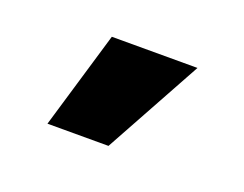

<svg xmlns="http://www.w3.org/2000/svg" viewBox="-47 -799 428 337"><g transform="rotate(20 167.5 -631.0)"><path d="M175 -540H61L115 -722H275Z"/></g></svg>

Font: FFF_AZADLIQ Black
Style: Regular
Weight: 900
Designer: bBox Type GmbH
Foundry: bBox Type GmbH
Version: Version 1.001